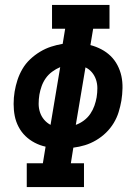

<svg xmlns="http://www.w3.org/2000/svg" viewBox="-20 -755 540 775"><path d="M88 0V-96H153L164 -163Q141 -168 120 -179Q99 -190 82.5 -206Q66 -222 55 -243Q44 -264 39.5 -287Q35 -310 35 -335.5Q35 -361 39 -385Q43 -409 50.5 -432Q58 -455 70.5 -476.5Q83 -498 101.5 -515.5Q120 -533 141.5 -546Q163 -559 186 -566.5Q209 -574 233 -578L243 -639H190V-735H422V-639H356L345 -573Q368 -567 389 -556Q410 -545 426.5 -529Q443 -513 454 -492Q465 -471 470 -448Q475 -425 474.5 -399.5Q474 -374 470 -349Q466 -326 459 -303Q452 -280 439 -258.5Q426 -237 408 -219.5Q390 -202 368 -189Q346 -176 323 -169Q300 -162 276 -159L266 -96H319V0ZM184 -251 223 -484Q206 -477 190.5 -465.5Q175 -454 164.5 -439Q154 -424 148 -407Q142 -390 139 -373Q136 -354 136 -336Q136 -318 141.5 -301.5Q147 -285 158 -272Q169 -259 184 -251ZM286 -251Q303 -257 318.5 -268.5Q334 -280 344.5 -295.5Q355 -311 361 -328Q367 -345 370 -362Q373 -381 373 -399Q373 -417 367.5 -433.5Q362 -450 351 -463Q340 -476 325 -483Z"/></svg>

Font: Iosevka Slab Oblique
Style: Bold
Weight: 700
Italic angle: -9°
Monospace: yes
Designer: Belleve Invis
Foundry: Belleve Invis
Version: Version 11.1.1; ttfautohint (v1.8.3)